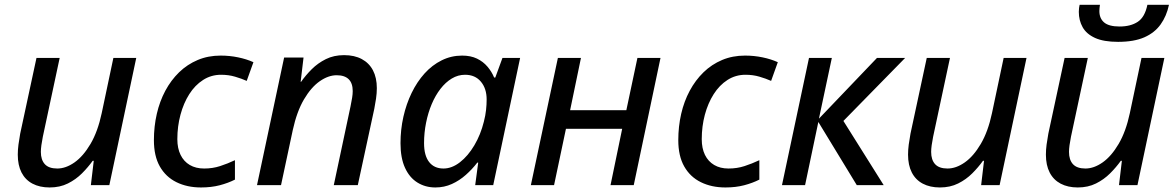

<svg xmlns="http://www.w3.org/2000/svg" viewBox="-20 -783 4971 812"><path d="M189.9 9.8Q147.9 9.8 117.4 -6.3Q86.9 -22.5 71 -53.5Q55.2 -84.5 55.2 -128.9Q55.2 -149.4 58.1 -171.6Q61 -193.8 65.4 -217.8L134.3 -538.1H232.4L161.1 -204.6Q157.2 -185.1 155 -168.9Q152.8 -152.8 152.8 -140.6Q152.8 -106.9 169.7 -88.6Q186.5 -70.3 222.2 -70.3Q258.3 -70.3 295.2 -96.2Q332 -122.1 362.8 -174.3Q393.6 -226.6 410.2 -304.7L459.5 -538.1H556.2L442.4 0H364.3L376.5 -103H372.1Q352.5 -75.7 326.7 -49.8Q300.8 -23.9 267.1 -7.1Q233.4 9.8 189.9 9.8Z M830.1 9.8Q771.5 9.8 726.3 -12.5Q681.2 -34.7 656 -78.9Q630.9 -123 630.9 -190.4Q630.9 -248 643.1 -301.3Q655.3 -354.5 679.2 -399.2Q703.1 -443.8 737.5 -477.3Q772 -510.7 816.2 -529.3Q860.4 -547.9 913.1 -547.9Q951.2 -547.9 986.8 -540.5Q1022.5 -533.2 1051.8 -520L1023.4 -440.9Q1001.5 -450.7 974.1 -458.7Q946.8 -466.8 915 -466.8Q873 -466.8 838.9 -444.8Q804.7 -422.9 780.5 -384.8Q756.3 -346.7 743.2 -297.6Q730 -248.5 730 -194.3Q730 -155.8 743.7 -127.9Q757.3 -100.1 782.7 -85.2Q808.1 -70.3 843.3 -70.3Q879.4 -70.3 910.9 -80.6Q942.4 -90.8 973.6 -105.5V-23.4Q944.8 -8.8 909.2 0.5Q873.5 9.8 830.1 9.8Z M1066.9 0 1181.6 -539.6H1263.7L1251.5 -437H1253.4Q1272.5 -464.4 1298.3 -490.2Q1324.2 -516.1 1358.2 -533Q1392.1 -549.8 1435.1 -549.8Q1479 -549.8 1510 -533.2Q1541 -516.6 1557.4 -485.4Q1573.7 -454.1 1573.7 -410.2Q1573.7 -388.7 1570.3 -365.7Q1566.9 -342.8 1563 -323.2L1493.2 0H1391.6L1462.4 -333Q1466.8 -354 1469.2 -369.4Q1471.7 -384.8 1471.7 -397.9Q1471.7 -431.2 1454.6 -448Q1437.5 -464.8 1403.8 -464.8Q1368.7 -464.8 1332.3 -439.5Q1295.9 -414.1 1265.6 -362.8Q1235.4 -311.5 1218.3 -233.4L1168.5 0Z M1821.3 9.8Q1778.8 9.8 1745.4 -11Q1711.9 -31.7 1692.9 -73.2Q1673.8 -114.7 1673.8 -177.2Q1673.8 -234.9 1686 -289.1Q1698.2 -343.3 1720.9 -390.1Q1743.7 -437 1775.6 -472.4Q1807.6 -507.8 1847.9 -527.8Q1888.2 -547.9 1934.6 -547.9Q1970.7 -547.9 1997.1 -535.2Q2023.4 -522.5 2041.5 -501.2Q2059.6 -480 2069.8 -455.1H2074.7L2105 -538.1H2179.7L2065.9 0H1989.7L2002.4 -95.2H1998.5Q1977.1 -67.4 1950.2 -43.5Q1923.3 -19.5 1891.1 -4.9Q1858.9 9.8 1821.3 9.8ZM1855.5 -70.3Q1891.1 -70.3 1925.3 -96.9Q1959.5 -123.5 1986.1 -168.5Q2012.7 -213.4 2026.4 -268.6Q2033.2 -294.9 2035.6 -317.9Q2038.1 -340.8 2038.1 -362.3Q2038.1 -408.7 2013.7 -437.7Q1989.3 -466.8 1946.8 -466.8Q1917 -466.8 1890.6 -450.9Q1864.3 -435.1 1842.8 -407.2Q1821.3 -379.4 1805.9 -343Q1790.5 -306.6 1782 -264.2Q1773.4 -221.7 1773.4 -177.7Q1773.4 -125 1794.9 -97.7Q1816.4 -70.3 1855.5 -70.3Z M2225.1 0 2339.4 -538.1H2437L2391.1 -316.9H2628.9L2675.8 -538.1H2773.4L2660.2 0H2562L2611.3 -238.3H2373.5L2323.2 0Z M3047.9 9.8Q2989.3 9.8 2944.1 -12.5Q2898.9 -34.7 2873.8 -78.9Q2848.6 -123 2848.6 -190.4Q2848.6 -248 2860.8 -301.3Q2873 -354.5 2897 -399.2Q2920.9 -443.8 2955.3 -477.3Q2989.7 -510.7 3033.9 -529.3Q3078.1 -547.9 3130.9 -547.9Q3168.9 -547.9 3204.6 -540.5Q3240.2 -533.2 3269.5 -520L3241.2 -440.9Q3219.2 -450.7 3191.9 -458.7Q3164.6 -466.8 3132.8 -466.8Q3090.8 -466.8 3056.6 -444.8Q3022.5 -422.9 2998.3 -384.8Q2974.1 -346.7 2960.9 -297.6Q2947.8 -248.5 2947.8 -194.3Q2947.8 -155.8 2961.4 -127.9Q2975.1 -100.1 3000.5 -85.2Q3025.9 -70.3 3061 -70.3Q3097.2 -70.3 3128.7 -80.6Q3160.2 -90.8 3191.4 -105.5V-23.4Q3162.6 -8.8 3127 0.5Q3091.3 9.8 3047.9 9.8Z M3287.1 0 3401.4 -538.1H3498L3443.4 -281.2L3689 -538.1H3808.1L3546.9 -271.5L3717.3 0H3603.5L3440.9 -267.1L3384.8 0Z M3955.1 9.8Q3913.1 9.8 3882.6 -6.3Q3852.1 -22.5 3836.2 -53.5Q3820.3 -84.5 3820.3 -128.9Q3820.3 -149.4 3823.2 -171.6Q3826.2 -193.8 3830.6 -217.8L3899.4 -538.1H3997.6L3926.3 -204.6Q3922.4 -185.1 3920.2 -168.9Q3918 -152.8 3918 -140.6Q3918 -106.9 3934.8 -88.6Q3951.7 -70.3 3987.3 -70.3Q4023.4 -70.3 4060.3 -96.2Q4097.2 -122.1 4127.9 -174.3Q4158.7 -226.6 4175.3 -304.7L4224.6 -538.1H4321.3L4207.5 0H4129.4L4141.6 -103H4137.2Q4117.7 -75.7 4091.8 -49.8Q4065.9 -23.9 4032.2 -7.1Q3998.5 9.8 3955.1 9.8Z M4538.1 9.8Q4496.1 9.8 4465.6 -6.3Q4435.1 -22.5 4419.2 -53.5Q4403.3 -84.5 4403.3 -128.9Q4403.3 -149.4 4406.2 -171.6Q4409.2 -193.8 4413.6 -217.8L4482.4 -538.1H4580.6L4509.3 -204.6Q4505.4 -185.1 4503.2 -168.9Q4501 -152.8 4501 -140.6Q4501 -106.9 4517.8 -88.6Q4534.7 -70.3 4570.3 -70.3Q4606.4 -70.3 4643.3 -96.2Q4680.2 -122.1 4710.9 -174.3Q4741.7 -226.6 4758.3 -304.7L4807.6 -538.1H4904.3L4790.5 0H4712.4L4724.6 -103H4720.2Q4700.7 -75.7 4674.8 -49.8Q4648.9 -23.9 4615.2 -7.1Q4581.5 9.8 4538.1 9.8ZM4708.5 -606Q4647.5 -606 4611.1 -622.6Q4574.7 -639.2 4558.6 -668Q4542.5 -696.8 4542.5 -732.9Q4542.5 -740.7 4543.5 -749.3Q4544.4 -757.8 4545.9 -762.7H4631.8Q4630.9 -754.9 4630.1 -748.8Q4629.4 -742.7 4629.4 -736.3Q4629.4 -705.1 4649.7 -688Q4669.9 -670.9 4714.8 -670.9Q4761.7 -670.9 4791.7 -690.7Q4821.8 -710.4 4832.5 -762.7H4923.8Q4913.6 -714.8 4888.4 -679.7Q4863.3 -644.5 4819.6 -625.2Q4775.9 -606 4708.5 -606Z"/></svg>

Font: Open Sans Medium
Style: Italic
Weight: 500
Italic angle: -12°
Designer: Monotype Design Team
Foundry: Monotype Imaging Inc.
Version: Version 3.000